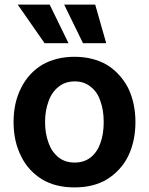

<svg xmlns="http://www.w3.org/2000/svg" viewBox="-20 -802 648 835"><path d="M163 -22Q103 -59 72 -122Q39 -187 39 -271Q39 -356 72 -420Q104 -484 163 -520Q224 -555 304 -555Q384 -555 445 -520Q503 -484 537 -420Q569 -354 569 -271Q569 -188 537 -122Q505 -59 445 -22Q387 13 304 13Q221 13 163 -22ZM375 -118Q404 -142 417 -181Q431 -219 431 -271Q431 -323 417 -361Q404 -402 375 -424Q347 -448 305 -448Q263 -448 234 -424Q204 -400 191 -361Q176 -321 176 -271Q176 -222 191 -181Q204 -143 234 -118Q263 -95 305 -95Q346 -95 375 -118ZM196 -782 278 -614H174L57 -782ZM394 -782 442 -614H341L259 -782Z"/></svg>

Font: Sinter Bold
Style: Regular
Weight: 700
Foundry: Adobe & rsms
Version: Version 1.000